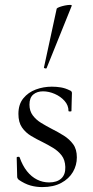

<svg xmlns="http://www.w3.org/2000/svg" viewBox="-20 -751 378 782"><path d="M100 -325Q100 -299 113.5 -281Q127 -263 147.5 -250.5Q168 -238 191 -226Q217 -213 240 -198.5Q263 -184 278 -163.5Q293 -143 293 -110Q293 -78 277 -50.5Q261 -23 229.5 -6Q198 11 152 11Q127 11 104 4.5Q81 -2 56 -19Q54 -21 52 -24Q50 -27 50 -31L48 -109Q48 -112 53.5 -112.5Q59 -113 60 -110Q72 -76 90 -53.5Q108 -31 131 -19.5Q154 -8 180 -8Q212 -8 229.5 -24Q247 -40 246 -71Q245 -100 231 -118Q217 -136 196.5 -148.5Q176 -161 154 -172Q129 -184 106.5 -197.5Q84 -211 69.5 -232Q55 -253 55 -287Q55 -326 75 -350.5Q95 -375 126 -386.5Q157 -398 191 -398Q210 -398 228 -395Q246 -392 264 -383Q273 -380 273 -372Q273 -356 272 -338.5Q271 -321 271 -299Q271 -297 265 -297Q259 -297 259 -299Q259 -322 243 -340Q227 -358 203 -368.5Q179 -379 155 -379Q131 -379 115.5 -366Q100 -353 100 -325ZM170 -474Q169 -471 163.5 -472.5Q158 -474 159 -476L211 -716Q213 -719 222.5 -722.5Q232 -726 244 -728.5Q256 -731 265 -731Q274 -731 272 -727Z"/></svg>

Font: Cormorant Garamond Light
Style: Regular
Weight: 400
Version: Version 4.001